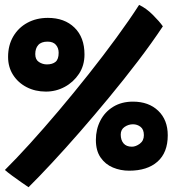

<svg xmlns="http://www.w3.org/2000/svg" viewBox="-24 -743 736 784"><path d="M92.5 21.5Q82 14.5 63 1.2Q44 -12 25 -26Q6 -40 -4 -49Q41 -93.5 97.8 -156Q154.5 -218.5 216 -291.2Q277.5 -364 337.8 -440Q398 -516 451.2 -588.8Q504.5 -661.5 544 -723Q573 -709.5 600.2 -682.2Q627.5 -655 641 -635.5Q595.5 -567 539.2 -493.2Q483 -419.5 422.2 -346Q361.5 -272.5 301.8 -204Q242 -135.5 188.2 -77.8Q134.5 -20 92.5 21.5ZM163.5 -369Q120 -369 85 -387Q50 -405 29.5 -437Q9 -469 9 -510.5Q9 -558 30 -594Q51 -630 87.8 -650Q124.5 -670 171.5 -670Q239.5 -670 280.2 -630.2Q321 -590.5 321 -520.5Q321 -475.5 298.5 -441.5Q276 -407.5 240.2 -388.2Q204.5 -369 163.5 -369ZM167.5 -480Q190 -480 202.8 -490.5Q215.5 -501 215.5 -527.5Q215.5 -547 204.2 -560Q193 -573 170 -573Q144.5 -573 132.2 -559.2Q120 -545.5 120 -522Q120 -499.5 135 -489.8Q150 -480 167.5 -480ZM503.5 -46Q468 -46 437 -59Q406 -72 386.8 -99.8Q367.5 -127.5 367.5 -171.5Q367.5 -215 385.8 -250.5Q404 -286 438.2 -307Q472.5 -328 519 -328Q583 -328 622 -290.8Q661 -253.5 661 -190.5Q661 -120 619.2 -83Q577.5 -46 503.5 -46ZM514.5 -144Q530.5 -144 547 -156.2Q563.5 -168.5 563.5 -191Q563.5 -214.5 550 -225Q536.5 -235.5 519 -235.5Q500.5 -235.5 484.8 -224.8Q469 -214 469 -193.5Q469 -171 480.5 -157.5Q492 -144 514.5 -144Z"/></svg>

Font: Grandstander ExtraBold
Style: Regular
Weight: 800
Designer: Tyler Finck
Foundry: Etcetera Type Co
Version: Version 1.200; ttfautohint (v1.8.3)